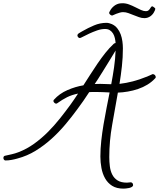

<svg xmlns="http://www.w3.org/2000/svg" viewBox="-165 -958 959 1158"><path d="M774.4 -493.2Q774.4 -489.3 771.5 -486.3Q751 -463.9 724.6 -447.8Q698.2 -431.6 668 -421.4Q637.7 -411.1 606.4 -405.8Q575.2 -400.4 545.9 -399.4Q529.3 -303.7 511.7 -206.1Q494.1 -108.4 494.1 -10.7Q494.1 17.6 497.6 45.4Q501 73.2 512.2 95.2Q523.4 117.2 544.4 130.4Q565.4 143.6 600.6 143.6Q606.4 143.6 611.8 142.6Q617.2 141.6 623 141.6Q629.9 141.6 633.8 146.5Q637.7 151.4 637.7 158.2Q637.7 165 630.4 169.4Q623 173.8 613.8 175.8Q604.5 177.7 594.7 178.7Q585 179.7 580.1 179.7Q538.1 179.7 511.2 162.6Q484.4 145.5 468.8 117.7Q453.1 89.8 446.8 55.2Q440.4 20.5 440.4 -13.7Q440.4 -60.5 445.8 -109.4Q451.2 -158.2 459.5 -207.5Q467.8 -256.8 477.5 -305.7Q487.3 -354.5 496.1 -400.4Q475.6 -401.4 455.1 -402.3Q434.6 -403.3 414.1 -403.3Q403.3 -403.3 393.6 -403.3Q383.8 -403.3 373 -402.3Q356.4 -376 338.4 -350.6Q320.3 -325.2 301.8 -299.8Q267.6 -252.9 228.5 -206.5Q189.5 -160.2 145 -120.1Q100.6 -80.1 49.8 -48.8Q-1 -17.6 -59.6 -2Q-76.2 2.9 -95.2 6.3Q-114.3 9.8 -131.8 9.8Q-137.7 9.8 -141.1 4.9Q-144.5 0 -144.5 -4.9Q-144.5 -16.6 -134.8 -18.6Q-113.3 -23.4 -93.8 -27.8Q-74.2 -32.2 -53.7 -40Q-2.9 -59.6 41 -91.3Q85 -123 123.5 -161.6Q162.1 -200.2 196.3 -243.2Q230.5 -286.1 261.7 -329.1Q273.4 -345.7 284.2 -361.3Q294.9 -377 305.7 -393.6Q267.6 -385.7 239.3 -371.6Q210.9 -357.4 179.7 -335Q177.7 -333 172.9 -333Q168 -333 162.6 -338.4Q157.2 -343.8 157.2 -348.6Q157.2 -353.5 160.2 -356.4Q193.4 -393.6 241.7 -414.6Q290 -435.5 337.9 -443.4Q357.4 -473.6 378.9 -507.3Q400.4 -541 423.3 -574.7Q446.3 -608.4 470.7 -639.2Q495.1 -669.9 521.5 -694.3Q527.3 -698.2 530.3 -698.2H532.2Q531.2 -712.9 527.8 -728Q524.4 -743.2 517.1 -755.4Q509.8 -767.6 498 -775.4Q486.3 -783.2 468.8 -783.2Q445.3 -783.2 420.4 -774.4Q395.5 -765.6 373.5 -755.4Q351.6 -745.1 335.9 -736.8Q320.3 -728.5 316.4 -728.5Q310.5 -728.5 306.2 -733.9Q301.8 -739.3 301.8 -744.1Q301.8 -751 308.6 -755.9Q313.5 -759.8 320.3 -763.2Q327.1 -766.6 333 -770.5Q365.2 -789.1 401.9 -804.7Q438.5 -820.3 477.5 -820.3Q485.4 -820.3 494.1 -817.9Q502.9 -815.4 509.8 -812.5Q529.3 -803.7 542.5 -787.1Q555.7 -770.5 563 -750.5Q570.3 -730.5 573.2 -708.5Q576.2 -686.5 576.2 -667Q576.2 -612.3 570.3 -559.1Q564.5 -505.9 555.7 -452.1Q596.7 -457 636.2 -467.3Q675.8 -477.5 713.9 -493.2Q724.6 -497.1 734.4 -501.5Q744.1 -505.9 754.9 -510.7H757.8Q763.7 -510.7 769 -505.4Q774.4 -500 774.4 -493.2ZM532.2 -653.3Q519.5 -631.8 500 -600.1Q480.5 -568.4 461.4 -537.6Q442.4 -506.8 426.8 -482.4Q411.1 -458 406.2 -451.2Q414.1 -451.2 422.4 -451.7Q430.7 -452.1 439.5 -452.1Q454.1 -452.1 469.2 -451.2Q484.4 -450.2 499 -450.2H505.9Q515.6 -501 522.9 -551.3Q530.3 -601.6 532.2 -653.3ZM771.5 -906.2Q771.5 -904.3 770.5 -899.4Q769.5 -894.5 767.6 -892.6Q759.8 -873 743.2 -860.8Q726.6 -848.6 706.1 -848.6Q689.5 -848.6 673.3 -854.5Q657.2 -860.4 641.1 -866.7Q625 -873 609.4 -878.9Q593.8 -884.8 577.1 -884.8Q566.4 -884.8 555.7 -881.3Q544.9 -877.9 535.6 -874.5Q526.4 -871.1 520 -867.7Q513.7 -864.3 511.7 -864.3Q505.9 -864.3 499.5 -869.6Q493.2 -875 493.2 -880.9Q493.2 -881.8 495.1 -886.2Q497.1 -890.6 498 -891.6Q506.8 -909.2 522.9 -921.9Q539.1 -934.6 558.6 -937.5Q563.5 -938.5 573.2 -938.5Q593.8 -938.5 613.3 -931.2Q632.8 -923.8 650.9 -914.6Q668.9 -905.3 685.1 -897.9Q701.2 -890.6 714.8 -890.6Q724.6 -890.6 730 -895Q735.4 -899.4 739.3 -905.3Q743.2 -911.1 746.1 -915.5Q749 -919.9 753.9 -919.9Q755.9 -919.9 763.7 -914.1Q771.5 -908.2 771.5 -906.2Z"/></svg>

Font: Calligraffitti
Style: Regular
Weight: 400
Designer: Dathan Boardman
Foundry: Open Window
Version: Version 1.002